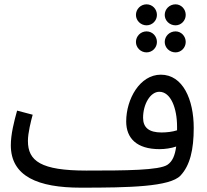

<svg xmlns="http://www.w3.org/2000/svg" viewBox="-20 -846 957 887"><path d="M657 -729C684 -729 705 -751 705 -777C705 -804 684 -826 657 -826C630 -826 608 -804 608 -777C608 -751 630 -729 657 -729ZM791 -729C817 -729 838 -751 838 -777C838 -804 817 -826 791 -826C763 -826 741 -804 741 -777C741 -751 763 -729 791 -729ZM657 -604C684 -604 705 -626 705 -652C705 -679 684 -701 657 -701C630 -701 608 -679 608 -652C608 -626 630 -604 657 -604ZM791 -604C817 -604 838 -626 838 -652C838 -679 817 -701 791 -701C763 -701 741 -679 741 -652C741 -626 763 -604 791 -604ZM353 21C578 21 765 17 814 -35C858 -82 875 -155 875 -255C875 -386 825 -501 723 -501C626 -501 563 -388 563 -285C563 -207 612 -157 717 -157C742 -157 770 -161 794 -169C788 -127 777 -101 754 -85C716 -59 561 -58 379 -58C169 -58 109 -102 109 -195C109 -232 123 -287 131 -316L59 -335C45 -285 30 -226 30 -175C30 -31 156 21 353 21ZM641 -302C641 -364 674 -422 716 -422C769 -422 798 -346 798 -261C798 -255 798 -250 798 -244C776 -237 750 -234 726 -234C669 -234 641 -256 641 -302Z"/></svg>

Font: Noto Sans Arabic SemCond
Style: Regular
Weight: 400
Width: 4
Designer: Monotype Design Team, Nadine Chahine, Nizar Qandah and Khaled Hosny
Foundry: Monotype Imaging Inc.
Version: Version 2.012